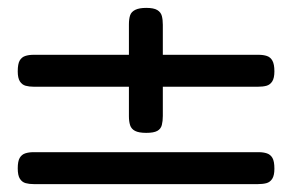

<svg xmlns="http://www.w3.org/2000/svg" viewBox="-20 -457 741 487"><path d="M66 -237Q54 -237 45 -239.5Q36 -242 30.5 -250.5Q25 -259 25 -276Q25 -295 30 -303.5Q35 -312 44 -315Q53 -318 65 -318H636Q648 -318 657 -315Q666 -312 671 -303Q676 -294 676 -276Q676 -259 670.5 -250.5Q665 -242 656 -239.5Q647 -237 634 -237ZM351 -120Q332 -120 322.5 -125Q313 -130 310 -139.5Q307 -149 307 -162V-395Q307 -409 310 -418Q313 -427 323 -432Q333 -437 351 -437Q370 -437 379 -431.5Q388 -426 390.5 -416.5Q393 -407 393 -394V-163Q393 -150 390.5 -140Q388 -130 379 -125Q370 -120 351 -120ZM66 10Q54 10 45 7.5Q36 5 30.5 -3.5Q25 -12 25 -30Q25 -48 30 -56.5Q35 -65 44 -68Q53 -71 65 -71H636Q648 -71 657 -68Q666 -65 671 -56.5Q676 -48 676 -29Q676 -12 670.5 -3.5Q665 5 656 7.5Q647 10 634 10Z"/></svg>

Font: Fredoka Expanded
Style: Regular
Weight: 400
Width: 7
Designer: Ben Nathan
Foundry: Milena B. Brandão, Ben Nathan
Version: Version 2.001